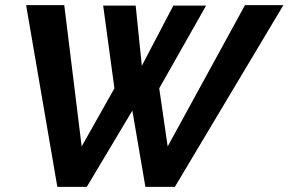

<svg xmlns="http://www.w3.org/2000/svg" viewBox="-20 -730 1127 750"><path d="M82 -710H231L299 -158L427 -385L383 -708H510L534 -473L657 -708H785L602 -385L635 -158L937 -710H1087L663 0H548L497 -298L319 0H204Z"/></svg>

Font: Raleway-v4020
Style: Bold Italic
Weight: 700
Italic angle: -12°
Designer: Matt McInerney, Pablo Impallari, Rodrigo Fuenzalida
Foundry: Matt McInerney, Pablo Impallari, Rodrigo Fuenzalida
Version: Version 4.020;PS 004.020;hotconv 1.0.88;makeotf.lib2.5.64775